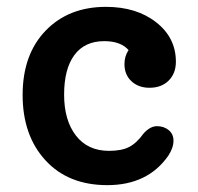

<svg xmlns="http://www.w3.org/2000/svg" viewBox="-20 -530 577 560"><path d="M486 -120Q486 -99 471 -76Q411 10 293 10Q179 10 112.5 -62.5Q46 -135 46 -253Q46 -371 113 -440.5Q180 -510 289 -510Q378 -510 435.5 -465Q493 -420 493 -350Q493 -316 472 -295Q451 -274 416 -274Q384 -274 363.5 -293Q343 -312 343 -343Q343 -366 355 -384Q332 -410 284 -410Q227 -410 197 -369.5Q167 -329 167 -254Q167 -179 201.5 -134.5Q236 -90 298 -90Q335 -90 357 -101.5Q379 -113 399 -141Q418 -162 438 -162Q458 -162 472 -150.5Q486 -139 486 -120Z"/></svg>

Font: Solway Medium
Style: Regular
Weight: 500
Designer: Mariya V. Pigoulevskaya
Foundry: The Northern Block Ltd.
Version: Version 1.000;hotconv 1.0.109;makeotfexe 2.5.65596